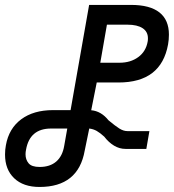

<svg xmlns="http://www.w3.org/2000/svg" viewBox="-38 -745 708 782"><path d="M-17.5 -115.5Q-17.5 -135.5 -14 -153.5Q-2 -221.5 48.2 -259Q98.5 -296.5 178 -296.5H249.5L325 -725H495.5Q572.5 -725 611.2 -694.5Q650 -664 650 -604Q650 -583.5 646.5 -564Q632.5 -486.5 582.2 -447.8Q532 -409 444.5 -409H356L333.5 -296Q374 -292.5 404 -255Q431.5 -232 448.2 -221.5Q465 -211 481 -211H570.5L558 -138.5H473.5Q448.5 -138.5 426.5 -151.8Q404.5 -165 386.5 -188.5Q369.5 -204 355.8 -211.8Q342 -219.5 325.5 -221.5L307 -131.5Q281 16.5 123 16.5Q57 16.5 19.8 -19Q-17.5 -54.5 -17.5 -115.5ZM223.5 -151 236 -221.5H170Q83 -221.5 68 -135Q66 -126 66 -116.5Q66 -95 78.5 -80Q91 -65 123.5 -65Q165.5 -65 191 -87Q216.5 -109 223.5 -151ZM563.5 -576Q564.5 -580.5 564.5 -589Q564.5 -616 542.8 -630.2Q521 -644.5 481 -644.5H397.5L370.5 -489.5H449Q494 -489.5 525.2 -512.5Q556.5 -535.5 563.5 -576Z"/></svg>

Font: JuliaMono
Style: Italic
Weight: 400
Italic angle: -9°
Monospace: yes
Designer: cormullion
Foundry: corm
Version: Version 0.057; ttfautohint (v1.8.4)